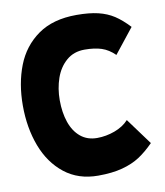

<svg xmlns="http://www.w3.org/2000/svg" viewBox="-84 -805 768 891"><g transform="rotate(-10 300.0 -359.0)"><path d="M18.5 -363.5Q18.5 -467 51 -550.8Q83.5 -634.5 154.5 -684.8Q225.5 -735 336.5 -735Q396.5 -735 438.2 -725Q480 -715 512.5 -693.8Q545 -672.5 579 -636L487 -520Q458 -548.5 425.2 -559.2Q392.5 -570 345.5 -570Q294.5 -570 259.8 -540Q225 -510 208.2 -461.8Q191.5 -413.5 191.5 -358.5Q191.5 -300.5 207.2 -254.5Q223 -208.5 254.8 -182.2Q286.5 -156 332.5 -156Q374.5 -156 415.5 -171Q456.5 -186 482 -214L573.5 -89.5Q538.5 -54 503.8 -31.2Q469 -8.5 421.2 4.2Q373.5 17 307 17Q214 17 149 -34.2Q84 -85.5 51.2 -172Q18.5 -258.5 18.5 -363.5Z"/></g></svg>

Font: JuliaMono Black
Style: Regular
Weight: 900
Monospace: yes
Designer: cormullion
Foundry: corm
Version: Version 0.054; ttfautohint (v1.8.4)